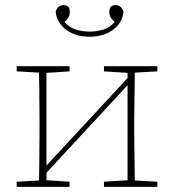

<svg xmlns="http://www.w3.org/2000/svg" viewBox="-20 -728 678 748"><path d="M385 -450V-470H593V-450L505 -445Q505 -419 504.5 -386Q504 -353 503.5 -319.5Q503 -286 503 -260V-210Q503 -184 503.5 -151Q504 -118 504.5 -84.5Q505 -51 505 -25L593 -20V0H385V-20L477 -26V-396L161 -55V-26L251 -20V0H45V-20L132 -25Q133 -51 133 -84.5Q133 -118 133.5 -151Q134 -184 134 -210V-260Q134 -286 133.5 -319.5Q133 -353 133 -386Q133 -419 132 -445L45 -450V-470H251V-450L161 -444V-83L477 -424V-444ZM329 -585Q273 -585 236.5 -613Q200 -641 197 -683Q205 -708 228 -708Q252 -708 252 -682Q252 -658 231 -643Q249 -621 275 -613Q301 -605 329 -605Q357 -605 383 -613Q409 -621 427 -643Q406 -658 406 -682Q406 -708 430 -708Q453 -708 461 -683Q458 -641 421.5 -613Q385 -585 329 -585Z"/></svg>

Font: Source Serif Pro ExtraLight
Style: Regular
Weight: 200
Designer: Frank Grießhammer
Foundry: Adobe Systems Incorporated
Version: Version 3.001;hotconv 1.0.111;makeotfexe 2.5.65597